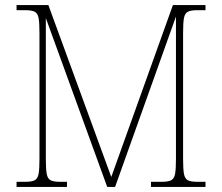

<svg xmlns="http://www.w3.org/2000/svg" viewBox="-20 -734 872 754"><path d="M45 0V-20H79Q104 -20 116 -26Q128 -32 131.5 -51Q135 -70 135 -108V-606Q135 -645 131.5 -663.5Q128 -682 116 -688Q104 -694 79 -694H45V-714H170L417 -39L659 -714H787V-694H755Q730 -694 718 -688Q706 -682 702.5 -663.5Q699 -645 699 -606V-108Q699 -70 702.5 -51Q706 -32 718 -26Q730 -20 755 -20H787V0H573V-20H615Q640 -20 652 -26Q664 -32 667.5 -51Q671 -70 671 -108V-669L432 0H401L160 -663V-108Q160 -70 163.5 -51Q167 -32 179 -26Q191 -20 216 -20H243V0Z"/></svg>

Font: Noto Serif Bengali SemiCondensed Thin
Style: Regular
Weight: 100
Width: 4
Designer: Juan Bruce, Universal Thirst, Indian Type Foundry and the Monotype Design Team.
Foundry: Monotype Imaging Inc.
Version: Version 2.003; ttfautohint (v1.8.4.7-5d5b)